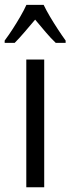

<svg xmlns="http://www.w3.org/2000/svg" viewBox="-45 -786 296 806"><path d="M140.6 0H65.4V-536.1H140.6ZM138.2 -765.6Q148.9 -743.2 164.8 -716.3Q180.7 -689.5 198 -663.1Q215.3 -636.7 230.5 -615.7V-606H189Q168 -626 146.5 -651.4Q125 -676.8 102.5 -703.6Q80.1 -677.2 57.4 -650.6Q34.7 -624 16.6 -606H-25.4V-615.7Q-7.8 -639.2 9.3 -665.8Q26.4 -692.4 41.3 -718.3Q56.2 -744.1 65.9 -765.6Z"/></svg>

Font: Open Sans Condensed
Style: Regular
Weight: 400
Width: 3
Designer: Monotype Design Team
Foundry: Monotype Imaging Inc.
Version: Version 3.000